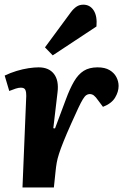

<svg xmlns="http://www.w3.org/2000/svg" viewBox="-21 -821 565 841"><path d="M94 -400.5Q94.5 -415.5 90.5 -426.2Q86.5 -437 70.5 -437Q60.5 -437 48 -433Q35.5 -429 19.5 -422.5L-0.5 -490Q24.5 -502 51.8 -510.3Q79 -518.5 104.3 -522.3Q129.5 -526 148 -526Q193 -526 215.3 -497.3Q237.5 -468.5 231 -416.5L212.5 -259.5L220 -258.5L267.5 -385.5Q285 -433 303.3 -464.2Q321.5 -495.5 345.8 -510.8Q370 -526 406.5 -526Q438.5 -526 458.8 -514Q479 -502 488.8 -483.2Q498.5 -464.5 498.5 -444.5Q498.5 -419 483 -393.2Q467.5 -367.5 430 -353L409.5 -380.5Q398 -397 390 -403Q382 -409 371.5 -409Q364 -409 357 -404.2Q350 -399.5 341.8 -386Q333.5 -372.5 321.8 -347.5Q310 -322.5 291.5 -281Q269.5 -232 256.8 -200Q244 -168 237.3 -146.7Q230.5 -125.5 227.5 -108.5Q224.5 -91.5 222.5 -71.5L215 0H77.5ZM289.5 -767.5Q301.5 -783.5 314.3 -792Q327 -800.5 344 -800.5Q373 -800.5 389.3 -775.5Q405.5 -750.5 401.5 -705L210 -578.5L176 -613.5Z"/></svg>

Font: Literata
Style: Italic
Weight: 400
Italic angle: -2°
Designer: Latin by Veronika Burian and Jose Scaglione. Greek by Irene Vlachou. Cyrillic by Vera Evstafieva
Foundry: TypeTogether
Version: Version 3.103;gftools[0.9.29]